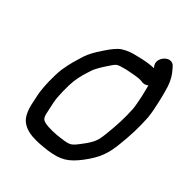

<svg xmlns="http://www.w3.org/2000/svg" viewBox="-166 -868 953 989"><g transform="rotate(30 311.0 -373.0)"><path d="M532.4 -564.5C532.5 -544.3 531.6 -523.8 531.3 -503L528.7 -461.6C527.9 -448.5 526.5 -436.1 524.3 -421.5C511.8 -359.7 494.4 -306 472.9 -250.4C450.9 -190.6 440 -174.5 387.4 -133.7C340.6 -96.8 336.9 -95.8 276.5 -103.8C238.6 -108.6 197.2 -118.4 171.6 -131.5C153.2 -141.7 148 -150.5 150.5 -188.4L153.5 -245.7C155 -279 175.7 -359 187.1 -386.9C205.8 -432.2 215.9 -445.4 241.6 -485.6C249.7 -497.1 267.9 -516.7 293.6 -539.4C339.4 -579 330.8 -577.9 391.1 -578C425.1 -576 464.6 -574.2 487.5 -566.5L496.4 -562.7C508 -558.1 521.2 -559.3 532.4 -564.5ZM513.2 -655.5C483.2 -662.7 447.3 -665.9 409.4 -666C379.2 -667.6 350.4 -666.2 320 -656.6C296.4 -648.5 271.5 -629.5 239.8 -601.6C207.8 -573.9 184.1 -549.4 168 -524.9C141.8 -482.7 127.7 -461.9 104.2 -409.5C87.2 -367.8 66.4 -286.1 63.3 -236.5L60.3 -179.2C59.3 -149.1 61.9 -124.8 70.4 -102.7C98.6 -37.8 184.3 -25.3 251.1 -15.2C331.5 -5.9 371 -16.8 436.2 -67.3C501.3 -118.6 529.2 -157.8 556.8 -231.6C579.4 -290.1 599.3 -350.3 613.1 -420.5C615.9 -438.4 617.6 -453.5 618.7 -469.3C622 -519 623.6 -563.9 621.5 -611.3C618.9 -646.6 611.1 -673.2 598.6 -697.7L592.3 -710.7C568.5 -762.3 489 -712.4 508.8 -664.6C510.1 -661.5 511.7 -658.5 513.2 -655.5Z"/></g></svg>

Font: Just Breathe
Style: BdObl3
Weight: 400
Foundry: Cannot Into Space Fonts
Version: Version 0.72